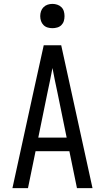

<svg xmlns="http://www.w3.org/2000/svg" viewBox="-20 -968 540 988"><path d="M44 0 151 -490 205 -735H295L456 0H376L337 -190H163L124 0ZM177 -260H323L276 -490Q269 -522 262.5 -554Q256 -586 250 -618Q244 -586 237.5 -554Q231 -522 224 -490ZM250 -823Q237 -823 225 -826.5Q213 -830 204 -839Q195 -848 191 -860Q187 -872 187 -885Q187 -898 191 -910Q195 -922 204 -931Q213 -940 225 -944Q237 -948 250 -948Q262 -948 274.5 -944Q287 -940 296 -931Q305 -922 308.5 -910Q312 -898 312 -885Q312 -872 308.5 -860Q305 -848 296 -839Q287 -830 274.5 -826.5Q262 -823 250 -823Z"/></svg>

Font: Huly
Style: Regular
Weight: 400
Designer: Belleve Invis
Foundry: Belleve Invis
Version: Version 33.2.5; ttfautohint (v1.8.4)